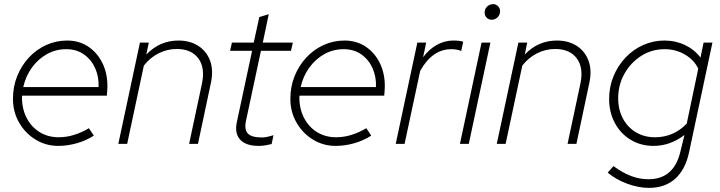

<svg xmlns="http://www.w3.org/2000/svg" viewBox="-20 -699 3500 933"><path d="M263 10Q203 10 153 -20.5Q103 -51 73 -103Q43 -155 43 -219Q43 -278 63.5 -329Q84 -380 120 -419Q156 -458 204 -480Q252 -502 306 -502Q364 -502 408 -473Q452 -444 477 -394Q502 -344 502 -280Q502 -275 501 -257.5Q500 -240 499 -234H87Q85 -176 107.5 -130Q130 -84 171 -58Q212 -32 265 -32Q304 -32 341.5 -44Q379 -56 412 -76L436 -40Q399 -16 353.5 -3Q308 10 263 10ZM93 -276H459Q461 -326 442.5 -367.5Q424 -409 388 -434.5Q352 -460 302 -460Q251 -460 208 -436Q165 -412 135 -370.5Q105 -329 93 -276Z M555 0 660 -492H703L691 -434Q756 -502 847 -502Q903 -502 943 -476.5Q983 -451 1000.5 -405Q1018 -359 1005 -297L942 0H899L961 -291Q978 -369 944 -415Q910 -461 839 -461Q792 -461 750 -439.5Q708 -418 679 -380L598 0Z M1237 10Q1175 10 1147 -20.5Q1119 -51 1131 -106L1205 -452H1098L1107 -492H1213L1240 -616L1286 -630L1257 -492H1403L1394 -452H1248L1176 -115Q1166 -70 1184 -50.5Q1202 -31 1253 -31Q1264 -31 1276.5 -33.5Q1289 -36 1309 -42L1300 1Q1284 5 1268.5 7.5Q1253 10 1237 10Z M1611 10Q1551 10 1501 -20.5Q1451 -51 1421 -103Q1391 -155 1391 -219Q1391 -278 1411.5 -329Q1432 -380 1468 -419Q1504 -458 1552 -480Q1600 -502 1654 -502Q1712 -502 1756 -473Q1800 -444 1825 -394Q1850 -344 1850 -280Q1850 -275 1849 -257.5Q1848 -240 1847 -234H1435Q1433 -176 1455.5 -130Q1478 -84 1519 -58Q1560 -32 1613 -32Q1652 -32 1689.5 -44Q1727 -56 1760 -76L1784 -40Q1747 -16 1701.5 -3Q1656 10 1611 10ZM1441 -276H1807Q1809 -326 1790.5 -367.5Q1772 -409 1736 -434.5Q1700 -460 1650 -460Q1599 -460 1556 -436Q1513 -412 1483 -370.5Q1453 -329 1441 -276Z M1903 0 2008 -492H2051L2036 -421Q2064 -459 2102 -480.5Q2140 -502 2183 -502Q2215 -502 2231 -496L2221 -451Q2211 -456 2198.5 -458Q2186 -460 2173 -460Q2081 -460 2022 -355L1946 0Z M2215 0 2320 -492H2363L2258 0ZM2369 -603Q2355 -603 2345 -613Q2335 -623 2335 -638Q2335 -650 2340.5 -659Q2346 -668 2355.5 -673.5Q2365 -679 2376 -679Q2390 -679 2400 -669Q2410 -659 2410 -645Q2410 -633 2404.5 -623.5Q2399 -614 2389.5 -608.5Q2380 -603 2369 -603Z M2394 0 2499 -492H2542L2530 -434Q2595 -502 2686 -502Q2742 -502 2782 -476.5Q2822 -451 2839.5 -405Q2857 -359 2844 -297L2781 0H2738L2800 -291Q2817 -369 2783 -415Q2749 -461 2678 -461Q2631 -461 2589 -439.5Q2547 -418 2518 -380L2437 0Z M3134 214Q3083 214 3028.5 194Q2974 174 2933 140L2961 108Q3004 140 3046 156Q3088 172 3131 172Q3254 172 3286 39L3306 -43Q3236 10 3156 10Q3094 10 3045 -19.5Q2996 -49 2968 -101Q2940 -153 2940 -218Q2940 -277 2961 -328Q2982 -379 3019 -418.5Q3056 -458 3105 -480Q3154 -502 3209 -502Q3263 -502 3309 -480Q3355 -458 3384 -419L3399 -492H3442L3328 43Q3310 126 3260.5 170Q3211 214 3134 214ZM3163 -32Q3253 -32 3317 -98L3373 -365Q3354 -407 3309 -433.5Q3264 -460 3210 -460Q3147 -460 3096 -427.5Q3045 -395 3014.5 -341Q2984 -287 2984 -221Q2984 -166 3007 -123Q3030 -80 3070.5 -56Q3111 -32 3163 -32Z"/></svg>

Font: Red Hat Display
Style: Italic
Weight: 300
Italic angle: -12°
Designer: Pentagram, MCKL
Foundry: Pentagram, MCKL
Version: Version 1.023